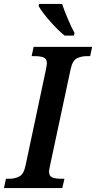

<svg xmlns="http://www.w3.org/2000/svg" viewBox="-36 -951 486 971"><path d="M-16 0H279L290 -47H272Q246 -47 229 -53.5Q212 -60 212 -83Q212 -90 214.5 -100.5Q217 -111 219 -123L321 -600Q330 -644 352 -655.5Q374 -667 403 -667H420L430 -714H134L124 -667H141Q168 -667 184.5 -660.5Q201 -654 201 -631Q201 -623 196 -598L93 -113Q84 -70 61.5 -58.5Q39 -47 12 -47H-6ZM291 -771H338L341 -784Q326 -811 307.5 -854.5Q289 -898 278 -931H162L159 -921Q177 -889 216.5 -844Q256 -799 291 -771Z"/></svg>

Font: Noto Serif SemiCondensed Semi
Style: Italic
Weight: 600
Width: 4
Italic angle: -12°
Designer: Monotype Design Team
Foundry: Monotype Imaging Inc.
Version: Version 1.901